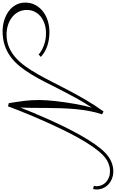

<svg xmlns="http://www.w3.org/2000/svg" viewBox="248 -1102 905 1500"><g transform="rotate(90 701.0 -351.5)"><path d="M1402.8 -631.3Q1403.8 -637.2 1404.5 -642.8Q1405.3 -648.4 1405.3 -653.8Q1405.3 -674.3 1397.2 -693.1Q1389.2 -711.9 1373.8 -726.3Q1358.4 -740.7 1336.4 -749.3Q1314.5 -757.8 1287.1 -757.8Q1258.3 -757.8 1226.1 -745.4Q1193.8 -732.9 1161.6 -701.7Q1130.4 -671.4 1097.4 -623.8Q1064.5 -576.2 1032 -518.8Q999.5 -461.4 968.5 -397.9Q937.5 -334.5 909.7 -272.9Q881.8 -211.4 858.4 -155.3Q835 -99.1 817.9 -56.4Q800.8 -13.7 791.3 12.2Q781.7 38.1 781.2 39.1L756.3 32.7Q750.5 -4.9 745.8 -35.2Q741.2 -65.4 738 -93.3Q734.9 -121.1 733.4 -148.4Q731.9 -175.8 731.9 -207Q731.9 -232.4 734.1 -265.1Q736.3 -297.9 740.5 -334.5Q744.6 -371.1 750.2 -409.7Q755.9 -448.2 762.5 -485.4Q769 -522.5 776.4 -555.9Q783.7 -589.4 791.5 -616.2Q750 -554.2 715.6 -491.2Q681.2 -428.2 650.4 -367.7Q619.6 -307.1 590.8 -250.2Q562 -193.4 531.7 -143.6Q501.5 -93.8 467.8 -52.2Q434.1 -10.7 393.8 18.8Q353.5 48.3 304.7 64.7Q255.9 81.1 195.3 81.1Q149.4 81.1 108.6 68.4Q67.9 55.7 37.1 32.7Q6.3 9.8 -11.5 -22.9Q-29.3 -55.7 -29.3 -95.2Q-29.3 -140.1 -10 -175.5Q9.3 -210.9 41 -235.1Q72.8 -259.3 114.3 -272Q155.8 -284.7 200.2 -284.7Q225.6 -284.7 251.7 -281.2Q277.8 -277.8 303 -270Q328.1 -262.2 351.6 -249.3Q375 -236.3 395 -217.3L376 -200.2Q376 -200.2 365.5 -209.2Q355 -218.3 334.2 -229Q313.5 -239.7 281.7 -248.8Q250 -257.8 207.5 -257.8Q173.3 -257.8 141.1 -248Q108.9 -238.3 83.7 -219.2Q58.6 -200.2 43.5 -172.4Q28.3 -144.5 28.3 -107.9Q28.3 -70.3 44.4 -40.8Q60.5 -11.2 87.4 9Q114.3 29.3 148.4 39.8Q182.6 50.3 218.8 50.3Q272.5 50.3 316.2 32.5Q359.9 14.6 397.2 -17.6Q434.6 -49.8 467 -94.7Q499.5 -139.6 530.3 -193.8Q561 -248 592.3 -309.8Q623.5 -371.6 658.2 -437.5Q692.9 -503.4 732.9 -571.8Q772.9 -640.1 821.3 -707.5L843.8 -695.8Q827.6 -648.4 817.9 -595.9Q808.1 -543.5 803 -488Q797.9 -432.6 796.1 -376Q794.4 -319.3 793.9 -264.2Q793.5 -209 793.2 -156.5Q793 -104 790.5 -57.1Q807.1 -99.6 830.6 -156.2Q854 -212.9 882.3 -275.9Q910.6 -338.9 942.6 -404.1Q974.6 -469.2 1008.1 -528.8Q1041.5 -588.4 1075.9 -637.9Q1110.4 -687.5 1143.6 -719.7Q1180.2 -754.9 1217 -769.3Q1253.9 -783.7 1287.6 -783.7Q1320.8 -783.7 1347.4 -772.7Q1374 -761.7 1392.6 -743.9Q1411.1 -726.1 1420.9 -702.6Q1430.7 -679.2 1430.7 -654.3Q1430.7 -640.6 1427.7 -626Z"/></g></svg>

Font: Parisienne
Style: Regular
Weight: 400
Designer: Astigmatic (AOETI)
Foundry: Astigmatic (AOETI)
Version: Version 1.000